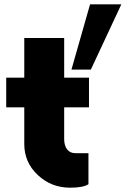

<svg xmlns="http://www.w3.org/2000/svg" viewBox="-20 -860 582 890"><path d="M397.5 -840H542.5L401.2 -537.5H311.2ZM277.5 -683.8V-500H392.5V-362.5H277.5V-215Q277.5 -185 291.2 -167.5Q305 -150 328.8 -150H390V-6.2Q366.2 10 305 10Q217.5 10 155 -48.8Q92.5 -107.5 92.5 -192.5V-362.5H8.8V-500H92.5V-683.8Z"/></svg>

Font: Now Alt Black
Style: Regular
Weight: 900
Designer: Alfredo Marco Pradil
Foundry: Alfredo Marco Pradil
Version: Version 1.002;PS 001.002;hotconv 1.0.88;makeotf.lib2.5.64775